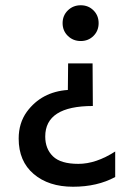

<svg xmlns="http://www.w3.org/2000/svg" viewBox="-20 -537 494 730"><path d="M335.5 -497.5Q355 -478 355 -449Q355 -420 335.5 -400.5Q316 -381 287 -381Q258 -381 238 -400.5Q218 -420 218 -449Q218 -478 238 -497.5Q258 -517 287 -517Q316 -517 335.5 -497.5ZM418 136Q350 173 257.5 173Q165 173 108 124.5Q51 76 51 -10Q51 -69 82 -112Q138 -188 238 -195L239 -296H332L333 -134Q152 -134 152 -18Q152 29 181.5 57.5Q211 86 278 86Q345 86 418 39Z"/></svg>

Font: Hind Medium
Style: Regular
Weight: 500
Designer: Manushi Parikh, Satya Rajpurohit
Foundry: Indian Type Foundry
Version: Version 1.201;PS 1.0;hotconv 1.0.78;makeotf.lib2.5.61930; tt